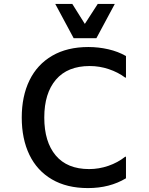

<svg xmlns="http://www.w3.org/2000/svg" viewBox="-20 -948 760 980"><path d="M91 -348Q91 -457 130.5 -538Q170 -619 246.5 -663.5Q323 -708 431 -708Q483 -708 533 -696.5Q583 -685 623 -662V-552H619Q583 -579 535.5 -595Q488 -611 438 -611Q325 -611 265.5 -541.5Q206 -472 206 -348Q206 -224 264.5 -154.5Q323 -85 435 -85Q485 -85 533 -101.5Q581 -118 619 -148H623V-38Q540 12 429 12Q321 12 245 -32.5Q169 -77 130 -158Q91 -239 91 -348ZM349 -928 413 -826 479 -928H566L472 -753H356L262 -928Z"/></svg>

Font: Amiko SemiBold
Style: Regular
Weight: 600
Designer: Pablo Impallari, Rodrigo Fuenzalida, Andres Torresi
Foundry: Impallari Type
Version: Version 1.001; ttfautohint (v1.3)